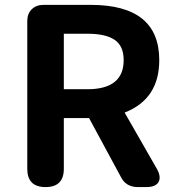

<svg xmlns="http://www.w3.org/2000/svg" viewBox="-20 -760 722 780"><path d="M239.3 -623V-397.5H335Q482.4 -397.5 482.4 -515.6Q482.4 -573.2 445.8 -598.1Q409.2 -623 335 -623ZM156.2 -740.2H348.6Q627 -740.2 627 -515.6Q627 -357.4 486.3 -302.7L617.2 -74.2Q635.7 -41 624 -20.5Q612.3 0 574.2 0H540Q492.2 0 471.7 -40L341.8 -280.3H239.3V-74.2Q239.3 0 165 0Q90.8 0 90.8 -74.2V-674.8Q90.8 -704.1 108.9 -722.2Q127 -740.2 156.2 -740.2Z"/></svg>

Font: GenSenMaruGothic TW TTF Bold
Style: Regular
Weight: 700
Version: Version 1.301